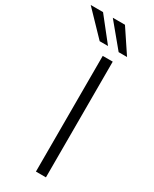

<svg xmlns="http://www.w3.org/2000/svg" viewBox="-325 -984 831 1039"><g transform="rotate(30 90.0 -464.5)"><path d="M103.5 -723H166V0H103.5ZM123.5 -929 220.5 -783.5H168L47.5 -929ZM-13.5 -929 101.5 -783.5H49.5L-90.5 -929Z"/></g></svg>

Font: Public Sans ExtraLight
Style: Regular
Weight: 250
Designer: The Public Sans Project Authors: Dan O. Williams and USWDS (Libre Franklin designed by Pablo Impallari and Rodrigo Fuenz
Version: Version 1.007